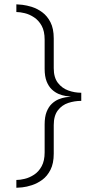

<svg xmlns="http://www.w3.org/2000/svg" viewBox="-20 -719 450 886"><path d="M55.5 147.5Q63.5 147.5 83 145.5Q102.5 143.5 127.2 135.5Q152 127.5 175 110.8Q198 94 213 64.5Q228 35 228 -10V-141.5Q228 -185 247 -209.8Q266 -234.5 295 -244Q324 -253.5 355 -253.5V-291Q324 -291 295 -301.5Q266 -312 247 -336.8Q228 -361.5 228 -404.5V-541.5Q228 -587 213 -616.2Q198 -645.5 175.2 -662.2Q152.5 -679 127.8 -686.8Q103 -694.5 83.5 -696.8Q64 -699 55.5 -699V-663.5Q72.5 -663.5 94.2 -658.2Q116 -653 137.2 -639Q158.5 -625 172.2 -600.2Q186 -575.5 186 -535.5V-401.5Q186 -366.5 195.2 -343.2Q204.5 -320 219.2 -306.2Q234 -292.5 250.5 -285.5Q267 -278.5 282.5 -276.2Q298 -274 307.5 -273Q298 -272.5 282.5 -270Q267 -267.5 250.5 -260.8Q234 -254 219.2 -240.2Q204.5 -226.5 195.2 -203.2Q186 -180 186 -144.5V-16Q186 23 172.2 48.2Q158.5 73.5 137.2 87.2Q116 101 94.2 106.2Q72.5 111.5 55.5 111.5Z"/></svg>

Font: Anybody ExtraExpanded ExtraLight
Style: Regular
Weight: 250
Width: 8
Version: Version 1.113;gftools[0.9.25]